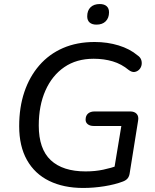

<svg xmlns="http://www.w3.org/2000/svg" viewBox="-20 -922 769 951"><path d="M392 9Q295 9 223.5 -26Q152 -61 113.5 -129.5Q75 -198 75 -297Q75 -390 100.5 -466Q126 -542 174.5 -598Q223 -654 292 -684Q361 -714 449 -714Q512 -714 567.5 -697Q623 -680 661 -648Q676 -638 680 -624Q684 -610 680.5 -597Q677 -584 667.5 -575.5Q658 -567 645.5 -565.5Q633 -564 618 -575Q582 -605 538.5 -618Q495 -631 444 -631Q359 -631 298.5 -589.5Q238 -548 205 -473.5Q172 -399 172 -300Q172 -184 231.5 -128.5Q291 -73 404 -73Q451 -73 491 -81.5Q531 -90 568 -103L541 -57L581 -298H444Q426 -298 415 -306.5Q404 -315 404 -329Q404 -349 416 -359.5Q428 -370 449 -370H625Q646 -370 657 -358Q668 -346 664 -324L623 -68Q621 -50 613 -39.5Q605 -29 589 -23Q550 -8 497 0.5Q444 9 392 9ZM458 -800Q436 -800 424 -810.5Q412 -821 412 -841Q412 -870 428.5 -886Q445 -902 474 -902Q496 -902 508 -891.5Q520 -881 520 -861Q520 -833 503.5 -816.5Q487 -800 458 -800Z"/></svg>

Font: Nunito ExtraLight Medium
Style: Italic
Weight: 500
Italic angle: -9°
Version: Version 3.602